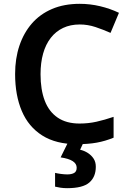

<svg xmlns="http://www.w3.org/2000/svg" viewBox="-20 -744 675 1004"><path d="M397 -616Q348 -616 310 -598Q272 -580 245.5 -546Q219 -512 205.5 -464Q192 -416 192 -356Q192 -275 214 -217.5Q236 -160 281.5 -129Q327 -98 396 -98Q442 -98 484.5 -107.5Q527 -117 574 -133V-24Q530 -6 485.5 2Q441 10 383 10Q273 10 201 -35.5Q129 -81 94 -163.5Q59 -246 59 -357Q59 -438 81.5 -505Q104 -572 146.5 -621Q189 -670 252 -697Q315 -724 397 -724Q451 -724 503.5 -711.5Q556 -699 602 -677L558 -572Q520 -589 479.5 -602.5Q439 -616 397 -616ZM481 128Q481 181 447 210.5Q413 240 331 240Q312 240 296 237.5Q280 235 268 232V160Q280 163 298.5 165.5Q317 168 332 168Q354 168 367.5 160.5Q381 153 381 133Q381 112 360 98.5Q339 85 297 79L336 0H417L399 39Q421 44 439.5 56Q458 68 469.5 85.5Q481 103 481 128Z"/></svg>

Font: Noto Sans Thai SemiBold
Style: Regular
Weight: 600
Version: Version 2.001